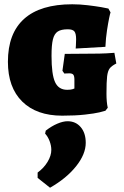

<svg xmlns="http://www.w3.org/2000/svg" viewBox="-20 -533 582 898"><path d="M17 -244Q17 -377 93 -445Q169 -513 318 -513Q353 -513 390.5 -508.5Q428 -504 454 -499.5Q480 -495 487 -493L497 -475Q495 -470 490.5 -448.5Q486 -427 480.5 -391.5Q475 -356 473 -314L334 -306Q334 -309 335 -320.5Q336 -332 336 -349Q336 -376 328 -386Q320 -396 297 -396Q266 -396 250 -385.5Q234 -375 227.5 -349Q221 -323 221 -272Q221 -185 237.5 -149Q254 -113 294 -113Q310 -113 318 -115.5Q326 -118 328 -119V-160Q328 -177 323 -183.5Q318 -190 304 -190Q295 -190 289 -189.5Q283 -189 281 -189L272 -202L283 -281L412 -282Q449 -282 477.5 -283.5Q506 -285 515 -286L524 -236Q502 -225 493 -213Q484 -201 481 -176Q478 -151 478 -95Q478 -55 484 -29L473 -15Q468 -13 445 -7.5Q422 -2 377 3Q332 8 271 8Q151 8 84 -58Q17 -124 17 -244ZM156 299V274Q185 253 202.5 224Q220 195 220 168Q220 148 212 127Q204 106 191 92L194 78Q221 57 248 45.5Q275 34 296 34Q334 34 357.5 61.5Q381 89 381 135Q381 188 336 244.5Q291 301 214 345Z"/></svg>

Font: Alegreya SC Black
Style: Regular
Weight: 900
Designer: Juan Pablo del Peral
Foundry: Huerta Tipografica
Version: Version 2.007; ttfautohint (v1.6)